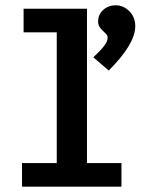

<svg xmlns="http://www.w3.org/2000/svg" viewBox="-20 -704 540 724"><path d="M63 0V-89H194V-582H69V-671H308V-89H438V0ZM390 -438 332 -488Q357 -511 371.5 -529.5Q386 -548 386 -562Q386 -571 377 -579Q368 -587 359 -597.5Q350 -608 350 -623Q350 -649 369 -666.5Q388 -684 417 -684Q445 -684 467.5 -662Q490 -640 490 -605Q490 -538 390 -438Z"/></svg>

Font: Ligconsolata
Style: Bold
Weight: 700
Monospace: yes
Designer: Raph Levien, Cyreal, Brenton Simpson
Foundry: Raph Levien, Cyreal, Google
Version: Version 3.001; ttfautohint (v1.8.2.53-6de2)